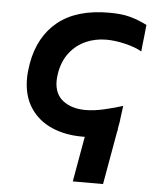

<svg xmlns="http://www.w3.org/2000/svg" viewBox="-54 -602 708 860"><g transform="rotate(5 300.0 -172.5)"><path d="M400.5 -434Q351 -434 308.5 -415.2Q266 -396.5 236.5 -359Q207 -321.5 197.5 -267Q194 -245 194 -231.5Q194 -171.5 233.2 -141.8Q272.5 -112 334 -112Q373 -112 419 -122.8Q465 -133.5 501 -145Q497 -110 492.5 -80H493L486.5 -44Q485 -32.5 485.5 -31.5L484.5 -31L441.5 211.5H305.5L341.5 8H330Q252.5 8 191.8 -18.8Q131 -45.5 96 -99Q61 -152.5 61 -230Q61 -258.5 67.5 -297.5Q89.5 -421.5 173.2 -488.5Q257 -555.5 402 -555.5Q458 -555.5 495.5 -545.5Q533 -535.5 573 -515.5L567.5 -461.5Q562 -417 560.5 -395Q531.5 -412 485.5 -423Q439.5 -434 400.5 -434Z"/></g></svg>

Font: JuliaMono
Style: Bold Italic
Weight: 700
Italic angle: -9°
Monospace: yes
Designer: cormullion
Foundry: corm
Version: Version 0.057; ttfautohint (v1.8.4)